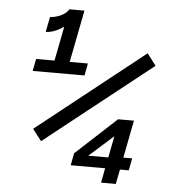

<svg xmlns="http://www.w3.org/2000/svg" viewBox="-52 -777 725 825"><g transform="rotate(5 310.0 -365.0)"><path d="M134 -690 121 -624.5C146 -624.5 174.5 -636.5 198.5 -654L169.5 -505H90L80 -452.5H303.5L313.5 -505H235L279 -730H213.5C201 -704.5 158 -690 134 -690ZM103.5 -205 142 -155 604 -520.5 565.5 -571ZM278 -63H426.5L414.5 0H478L490.5 -63H528.5L538.5 -115.5H500.5L532 -277.5H463.5L288 -115.5ZM349.5 -110.5 454 -203.5 436 -110.5Z"/></g></svg>

Font: Monaspace Krypton Medium
Style: Italic
Weight: 500
Italic angle: -11°
Designer: Riley Cran & the Lettermatic Team
Foundry: Lettermatic
Version: Version 1.101 (Monaspace Krypton)